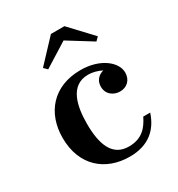

<svg xmlns="http://www.w3.org/2000/svg" viewBox="-168 -803 858 924"><g transform="rotate(-30 261.0 -341.0)"><path d="M288 -634 422.5 -550.5 441 -569 326 -691.5H251L136 -569L154.5 -550.5ZM475.5 -125H437C412 -74 378.5 -34.5 306 -34.5C214.5 -34.5 185 -115.5 185 -230C185 -324 205 -432.5 307.5 -432.5C331.5 -432.5 358.5 -425.5 381.5 -413.5C353.5 -406.5 332 -385 332 -351.5C332 -305 370.5 -285 401.5 -285C438.5 -285 468 -310 468 -352.5C468 -410 396.5 -470 287 -470C133.5 -470 49.5 -366.5 49.5 -230C49.5 -74 152 10 285.5 10C392.5 10 449.5 -45.5 475.5 -125Z"/></g></svg>

Font: Bodoni* 06pt Medium
Style: Regular
Weight: 500
Version: Version 2.3